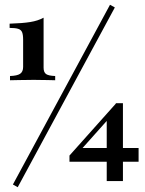

<svg xmlns="http://www.w3.org/2000/svg" viewBox="-20 -711 605 802"><path d="M21.8 -375.8V-393.5Q51.6 -394.4 64.1 -402.8Q76.6 -411.3 76.6 -431.5V-545.2Q76.6 -566.1 72.2 -576.6Q67.7 -587.1 55.6 -590.7Q43.5 -594.4 20.2 -594.4V-612.1Q74.2 -613.7 106.5 -619Q138.7 -624.2 162.1 -637.1V-428.2Q162.1 -408.9 172.6 -401.6Q183.1 -394.4 210.5 -393.5V-375.8Q194.4 -376.6 178.2 -376.6Q162.1 -376.6 147.6 -377Q133.1 -377.4 121 -377.4Q108.1 -377.4 92.7 -377Q77.4 -376.6 60.1 -376.6Q42.7 -376.6 21.8 -375.8ZM54 71 33.9 59.7 439.5 -691.1 459.7 -679.8ZM270.2 -35.5V-61.3L465.3 -279.8L470.2 -255.6L316.9 -83.9L312.1 -92.7H558.9V-35.5ZM425.8 45.2V-218.5L464.5 -279.8H493.5V45.2Z"/></svg>

Font: Playfair 5pt SemiExpanded Light SemiBold
Style: Regular
Weight: 600
Version: Version 2.001;gftools[0.9.30]